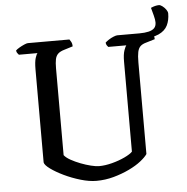

<svg xmlns="http://www.w3.org/2000/svg" viewBox="-56 -889 918 944"><g transform="rotate(-5 402.5 -417.0)"><path d="M382 0Q347 0 304.5 -12.5Q262 -25 223.5 -43.5Q185 -62 159 -81Q133 -100 131 -113V-572Q131 -609 137 -628Q143 -647 148 -651H56Q53 -655 49 -659.5Q45 -664 44 -673Q50 -679 62 -686Q74 -693 86.5 -698.5Q99 -704 105 -704H310Q314 -699 318.5 -690.5Q323 -682 323 -669L281 -656Q260 -650 249.5 -640Q239 -630 235.5 -613Q232 -596 232 -569V-140Q242 -127 263.5 -115Q285 -103 311 -93Q337 -83 361.5 -77Q386 -71 401 -71Q431 -71 465.5 -80Q500 -89 528.5 -102.5Q557 -116 568 -128V-572Q568 -608 575 -627.5Q582 -647 586 -651H497Q493 -655 490 -660Q487 -665 486 -673Q492 -679 503.5 -686.5Q515 -694 527.5 -699Q540 -704 546 -704H715Q720 -699 724 -690Q728 -681 728 -669L685 -656Q666 -651 656 -641.5Q646 -632 642 -613.5Q638 -595 638 -562V-110Q628 -95 604 -76Q580 -57 544.5 -40Q509 -23 467.5 -11.5Q426 0 382 0ZM616 -682V-704H655Q682 -704 701 -708.5Q720 -713 729.5 -723Q739 -733 739 -751Q739 -764 733.5 -785Q728 -806 723 -824Q734 -829 744 -831.5Q754 -834 763 -834Q770 -834 780 -826.5Q790 -819 797.5 -808.5Q805 -798 805 -789Q805 -756 792.5 -730.5Q780 -705 748.5 -690.5Q717 -676 660 -676Q653 -676 639.5 -677.5Q626 -679 616 -682Z"/></g></svg>

Font: Texturina Medium 12pt
Style: Regular
Weight: 400
Version: Version 1.002